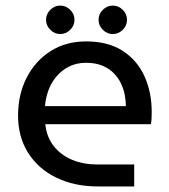

<svg xmlns="http://www.w3.org/2000/svg" viewBox="-20 -671 610 691"><path d="M332 0Q248 0 183 -31.5Q118 -63 81.5 -120.5Q45 -178 45 -255Q45 -331 76 -391.5Q107 -452 162 -487Q217 -522 290 -522Q369 -522 421.5 -488Q474 -454 500 -396.5Q526 -339 526 -268Q526 -257 525.5 -245Q525 -233 523 -224H143Q148 -177 174 -144.5Q200 -112 240.5 -95.5Q281 -79 330 -79H463V0ZM142 -289H433Q433 -308 429 -329.5Q425 -351 415 -371.5Q405 -392 388.5 -408.5Q372 -425 347.5 -435Q323 -445 290 -445Q255 -445 228.5 -431.5Q202 -418 183 -395.5Q164 -373 154 -345Q144 -317 142 -289ZM385.9 -548.5Q365.2 -548.5 350 -563.8Q334.7 -579.1 334.7 -599.7Q334.7 -620.4 350 -635.6Q365.2 -650.9 385.9 -650.9Q406.5 -650.9 421.8 -635.6Q437.1 -620.4 437.1 -599.7Q437.1 -579.1 421.8 -563.8Q406.5 -548.5 385.9 -548.5ZM196.9 -548.5Q176.2 -548.5 161 -563.8Q145.7 -579.1 145.7 -599.7Q145.7 -620.4 161 -635.6Q176.2 -650.9 196.9 -650.9Q217.5 -650.9 232.8 -635.6Q248.1 -620.4 248.1 -599.7Q248.1 -579.1 232.8 -563.8Q217.5 -548.5 196.9 -548.5Z"/></svg>

Font: MuseoModerno SemiBold
Style: Regular
Weight: 400
Version: Version 1.001